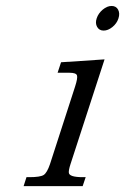

<svg xmlns="http://www.w3.org/2000/svg" viewBox="-20 -631 424 651"><path d="M358.4 -610.8Q373.5 -610.8 380.4 -598.4Q387.2 -585.9 381.6 -568.6Q376 -551.3 361.1 -539.3Q346.2 -527.3 331.3 -527.3Q316.4 -527.3 309.3 -539.8Q302.2 -552.2 307.9 -569.1Q313.5 -585.9 328.4 -598.4Q343.3 -610.8 358.4 -610.8ZM260.3 0H60.1L69.8 -30.3H79.6Q116.7 -30.3 128.2 -37.8Q139.6 -45.4 149.4 -74.2L234.4 -336.9Q244.1 -366.7 241 -375.5Q237.8 -384.3 215.8 -384.3H175.3L187 -419.9L334.5 -429.7L218.8 -73.7Q212.4 -53.7 213.4 -45.4Q214.8 -30.3 260.7 -30.3H270.5Z"/></svg>

Font: RIT Rachana
Style: Italic
Weight: 400
Designer: Hussain KH
Version: 1.5.2